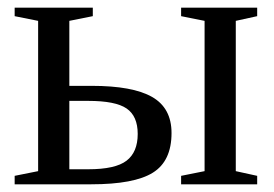

<svg xmlns="http://www.w3.org/2000/svg" viewBox="-20 -479 712 499"><path d="M209.5 -39.1Q279.8 -39.1 308.8 -61.3Q337.9 -83.5 337.9 -130.9Q337.9 -177.2 309.1 -197Q280.3 -216.8 209.5 -216.8H160.2V-39.1ZM221.2 -459V-437L160.2 -424.8V-255.9H218.3Q324.7 -255.9 375.2 -227.1Q425.8 -198.2 425.8 -133.3Q425.8 -60.5 377.4 -30.3Q329.1 0 216.8 0H18.1V-22L79.1 -34.2V-424.8L18.1 -437V-459ZM511.7 -424.8 450.7 -437V-459H648.4V-437L592.8 -424.8V-34.2L648.4 -22V0H450.7V-22L511.7 -34.2Z"/></svg>

Font: Liberation Serif
Style: Regular
Weight: 400
Designer: Steve Matteson
Foundry: Ascender Corporation
Version: Version 2.1.5